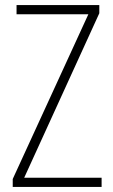

<svg xmlns="http://www.w3.org/2000/svg" viewBox="-20 -734 445 754"><path d="M379 0H30V-31L327 -678H45V-714H370V-682L75 -36H379Z"/></svg>

Font: Noto Sans Telugu Condensed ExtraLight
Style: Regular
Weight: 200
Width: 3
Designer: Jelle Bosma - Monotype Design Team
Foundry: Monotype Imaging Inc.
Version: Version 2.005; ttfautohint (v1.8.4.7-5d5b)